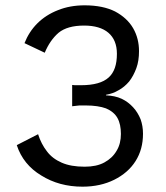

<svg xmlns="http://www.w3.org/2000/svg" viewBox="-20 -691 623 721"><path d="M290 10C335 10 375 1 409 -16C443 -33 470 -56 489 -86C508 -116 517 -150 517 -189C517 -208 514 -226 508 -243C501 -260 492 -275 480 -288C468 -301 454 -312 437 -320C420 -328 400 -332 378 -333V-335C395 -338 410 -343 425 -352C440 -360 453 -371 465 -385C476 -399 485 -416 492 -435C499 -454 502 -475 502 -499C502 -530 495 -559 480 -585C465 -611 442 -632 412 -648C382 -663 344 -671 298 -671C261 -671 228 -665 198 -653C167 -641 141 -624 120 -603C99 -582 83 -557 72 -529L148 -493C161 -524 178 -549 200 -568C222 -586 254 -595 296 -595C335 -595 366 -586 387 -568C408 -550 419 -524 419 -489C419 -448 409 -419 388 -400C367 -381 333 -371 284 -371H269C263 -371 257 -371 251 -372V-292L278 -295H302C333 -295 359 -291 378 -284C397 -276 412 -264 421 -248C430 -232 434 -212 434 -188C434 -164 429 -143 418 -125C407 -106 392 -92 372 -81C352 -70 327 -65 298 -65C263 -65 235 -70 212 -80C189 -90 170 -104 156 -123C142 -141 131 -162 123 -187L43 -146C59 -97 90 -59 135 -32C180 -4 231 10 290 10Z"/></svg>

Font: WorkSans-Regular
Style: Regular
Weight: 500
Designer: Wei Huang
Foundry: Wei Huang
Version: ""